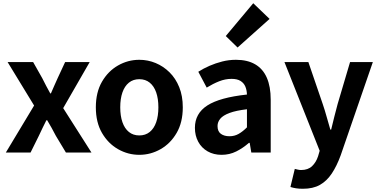

<svg xmlns="http://www.w3.org/2000/svg" viewBox="-20 -944 2340 1188"><path d="M16 0 191 -291 27 -560H185L241 -461Q253 -437 265.5 -413Q278 -389 291 -366H295Q305 -389 315.5 -413Q326 -437 337 -461L383 -560H535L371 -275L546 0H388L326 -103Q313 -128 299.5 -152.5Q286 -177 272 -200H267Q255 -177 243.5 -152.5Q232 -128 220 -103L169 0Z M842 14Q772 14 710.5 -21Q649 -56 611 -121.5Q573 -187 573 -280Q573 -373 611 -438.5Q649 -504 710.5 -539Q772 -574 842 -574Q895 -574 943 -554Q991 -534 1029 -496.5Q1067 -459 1089 -404.5Q1111 -350 1111 -280Q1111 -187 1073 -121.5Q1035 -56 973.5 -21Q912 14 842 14ZM842 -106Q880 -106 906.5 -127.5Q933 -149 946.5 -188Q960 -227 960 -280Q960 -333 946.5 -372Q933 -411 906.5 -432.5Q880 -454 842 -454Q804 -454 777.5 -432.5Q751 -411 737.5 -372Q724 -333 724 -280Q724 -227 737.5 -188Q751 -149 777.5 -127.5Q804 -106 842 -106Z M1351 14Q1302 14 1264.5 -7.5Q1227 -29 1206.5 -67Q1186 -105 1186 -153Q1186 -242 1263 -291.5Q1340 -341 1508 -359Q1507 -387 1498 -408.5Q1489 -430 1468.5 -443Q1448 -456 1413 -456Q1374 -456 1336 -441Q1298 -426 1259 -402L1207 -500Q1240 -521 1277 -537Q1314 -553 1355 -563.5Q1396 -574 1440 -574Q1511 -574 1559 -546Q1607 -518 1631 -463Q1655 -408 1655 -327V0H1535L1525 -60H1520Q1484 -28 1442 -7Q1400 14 1351 14ZM1400 -101Q1431 -101 1456.5 -115.5Q1482 -130 1508 -156V-268Q1440 -260 1400 -245Q1360 -230 1343 -209.5Q1326 -189 1326 -164Q1326 -131 1346.5 -116Q1367 -101 1400 -101ZM1450 -650 1377 -721 1547 -924 1648 -827Z M1854 224Q1829 224 1811 221Q1793 218 1777 213L1804 101Q1812 103 1822.5 105.5Q1833 108 1843 108Q1886 108 1911 84Q1936 60 1948 23L1958 -11L1740 -560H1888L1977 -300Q1990 -262 2001 -222Q2012 -182 2024 -142H2029Q2038 -182 2048.5 -221.5Q2059 -261 2069 -300L2146 -560H2287L2088 17Q2064 83 2033 129.5Q2002 176 1959.5 200Q1917 224 1854 224Z"/></svg>

Font: Noto Sans SC Thin
Style: Bold
Weight: 700
Version: Version 2.004-H2;hotconv 1.0.118;makeotfexe 2.5.65603